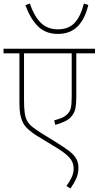

<svg xmlns="http://www.w3.org/2000/svg" viewBox="-20 -898 558 1087"><path d="M518 -596H412V-354Q412 -310 407.5 -286.5Q403 -263 388 -243Q374 -224 348.5 -211.5Q323 -199 293 -191L287 -217Q308 -222 327 -229.5Q346 -237 359 -250Q375 -264 380.5 -284.5Q386 -305 386 -352V-596H116V-330Q116 -286 120 -258.5Q124 -231 134.5 -212.5Q145 -194 164 -179Q183 -164 213 -145L294 -95Q343 -65 371.5 -43Q400 -21 412 1Q424 23 424 52Q424 85 412 112Q400 139 379 169L356 155Q373 132 385 107.5Q397 83 397 55Q397 21 372.5 -6.5Q348 -34 280 -74L188 -130Q169 -141 142.5 -163.5Q116 -186 105 -215Q98 -232 94 -254Q90 -276 90 -322V-596H0V-622H518ZM480 -870Q461 -790 419 -748Q377 -706 307 -706Q238 -706 194.5 -749.5Q151 -793 124 -869L149 -878Q172 -809 209.5 -770.5Q247 -732 308 -732Q367 -732 401.5 -767.5Q436 -803 455 -878Z"/></svg>

Font: Noto Sans Devanagari Thin
Style: Regular
Weight: 100
Designer: Jelle Bosma - Monotype Design Team
Foundry: Monotype Imaging Inc.
Version: Version 2.004; ttfautohint (v1.8.4.7-5d5b)